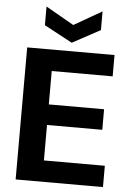

<svg xmlns="http://www.w3.org/2000/svg" viewBox="-61 -969 693 1014"><g transform="rotate(5 285.5 -462.0)"><path d="M61 0V-700H524V-587H201V-410H494V-301H201V-113H524V0ZM293 -745 144 -825V-924L293 -839L441 -924V-825Z"/></g></svg>

Font: DM Sans 28pt ExtraBold
Style: Regular
Weight: 800
Version: Version 4.004;gftools[0.9.30]